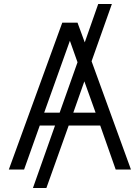

<svg xmlns="http://www.w3.org/2000/svg" viewBox="-20 -842 696 956"><path d="M632 2H556L479 -217H322L211 94H144L254 -217H178L100 2H24L290 -729H366L402 -631L469 -822H537L436 -537ZM328 -639 200 -281H277L366 -532ZM456 -281 400 -437 345 -281Z"/></svg>

Font: Sinter Normal
Style: Regular
Weight: 350
Foundry: Adobe & rsms
Version: Version 1.000